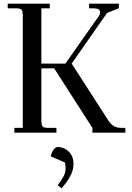

<svg xmlns="http://www.w3.org/2000/svg" viewBox="-20 -722 721 1045"><path d="M22 -676.8V-702.1H251V-676.8H205.1V-376H335.9L519 -636.2Q524.9 -645 524.9 -653.8Q524.9 -666.5 515.9 -671.6Q506.8 -676.8 486.8 -676.8H464.8V-702.1H627V-676.8L563 -651.9L370.1 -376L569.8 -65.9Q584 -44.9 600.3 -35.4Q616.7 -25.9 641.1 -25.9H662.1V0H482.9V-25.9L274.9 -350.1H205.1V-65.9Q205.1 -41 212.2 -33.4Q219.2 -25.9 244.1 -25.9H287.1V0H58.1V-25.9H104V-637.2Q104 -662.1 96.9 -669.4Q89.8 -676.8 64.9 -676.8ZM255.9 128.9Q260.3 109.4 270.8 93.8Q281.2 78.1 294.9 78.1Q327.6 78.1 353.8 102.8Q379.9 127.4 379.9 169.9Q379.9 204.6 362.3 236.8Q344.7 269 314.9 303.2L293.9 286.1Q314.9 258.8 325.9 238Q336.9 217.3 336.9 194.8Q336.9 173.8 333 162.1Z"/></svg>

Font: Dihjauti S
Style: Bold
Weight: 700
Designer: T. Christopher White
Version: Version 3.0.0